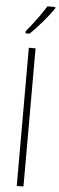

<svg xmlns="http://www.w3.org/2000/svg" viewBox="-65 -1116 324 1052"><g transform="rotate(5 97.5 -590.5)"><path d="M195 -1080V-1088H152C120 -1037 89 -995 45 -942V-930H67C106 -967 164 -1033 195 -1080ZM107 -93V-853H70V-93Z"/></g></svg>

Font: Noto Sans Kannada UI ExtraCondensed ExtraLight
Style: Regular
Weight: 200
Width: 2
Designer: Jelle Bosma - Monotype Design Team
Foundry: Monotype Imaging Inc.
Version: Version 2.005